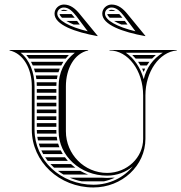

<svg xmlns="http://www.w3.org/2000/svg" viewBox="-20 -820 798 845"><path d="M242.2 -758C243 -753.3 246.5 -747.8 252.6 -742H308.8C308.4 -742.4 308.1 -742.9 307.8 -743.3C303.5 -748.7 299.2 -753.7 295.1 -758ZM271.7 -728C280.6 -722.6 291.4 -717.2 304.2 -712H331.2C327.2 -717.3 323.2 -722.7 319.2 -728ZM247.7 -772H278.1C272.5 -775.2 266.9 -777 261 -777C255.7 -777 251.1 -775 247.7 -772ZM452.2 -758C453 -753.3 456.5 -747.8 462.6 -742H518.8C518.4 -742.4 518.1 -742.9 517.8 -743.3C513.5 -748.7 509.2 -753.7 505.1 -758ZM481.7 -728C490.6 -722.6 501.4 -717.2 514.2 -712H541.2L529.2 -728ZM457.7 -772H488.1C482.5 -775.2 476.9 -777 471 -777C465.7 -777 461.1 -775 457.7 -772ZM576 -682.3C495.2 -701.8 442 -730.9 442 -760C442 -775 455.3 -787 471 -787C493 -787 509.7 -769.4 525.7 -749.4ZM409 -661 410 -662 332 -757C312 -782 290 -800 261 -800C239 -800 220 -782 220 -760C220 -711 310 -679 409 -661ZM619 -661 620 -662 542 -757C522 -782 500 -800 471 -800C449 -800 430 -782 430 -760C430 -711 520 -679 619 -661ZM366 -682.3C285.2 -701.8 232 -730.9 232 -760C232 -775 245.3 -787 261 -787C283 -787 299.7 -769.4 315.7 -749.4ZM649.3 -562C654.5 -567.6 660 -572.9 665.9 -578H562.1C567.4 -572.9 572.4 -567.6 577.1 -562ZM637.5 -548H587.8C591.4 -542.8 594.8 -537.5 598 -532H626.5C629.9 -537.5 633.6 -542.9 637.5 -548ZM618.8 -518H605.5L612.2 -503.2ZM437.8 -22C454.5 -25.6 470.3 -31 485 -38H471.1C464.7 -37.3 458.2 -37 451.3 -37C443.8 -37 436.5 -37.3 429.2 -38H287C303.5 -31 320.9 -25.6 339.1 -22ZM218 -82H311.7C305 -87 298.5 -92.3 292.4 -98H201.8C206.9 -92.4 212.3 -87.1 218 -82ZM235 -68C242.7 -62.2 250.7 -56.9 259.1 -52H367.4C355.5 -56.4 344.1 -61.8 333.2 -68ZM147.1 -202H232.2C231.1 -207.3 230.2 -212.6 229.5 -218H144.2C145 -212.6 145.9 -207.3 147.1 -202ZM150.7 -188C152.3 -182.6 154 -177.3 156 -172H241.3C239.3 -177.2 237.4 -182.6 235.8 -188ZM161.9 -158C164.3 -152.6 167 -147.2 170 -142H256.3C253.1 -147.2 250.2 -152.5 247.5 -158ZM178.4 -128C182 -122.5 185.9 -117.2 189.9 -112H278.6C274 -117.1 269.7 -122.5 265.7 -128ZM142 -248C142 -242.6 142.2 -237.3 142.7 -232H228.3C228.1 -235.3 228 -238.6 228 -242V-248ZM142 -428V-412H228V-428ZM142 -398V-382H228V-398ZM142 -368V-352H228V-368ZM142 -338V-322H228V-338ZM142 -308V-292H228V-308ZM142 -278V-262H228V-278ZM107.9 -562H269.1C273.4 -567.5 278.1 -572.9 283.1 -578H95.6C100 -572.9 104.1 -567.6 107.9 -562ZM116.4 -548C119.3 -542.8 121.8 -537.5 124.2 -532H249.7C252.5 -537.5 255.6 -542.8 259 -548ZM129.6 -518C131.4 -512.8 133 -507.4 134.4 -502H237.3C239 -507.4 240.9 -512.8 243.1 -518ZM137.5 -488C138.5 -482.7 139.4 -477.4 140.1 -472H230.4C231.2 -477.4 232.2 -482.8 233.4 -488ZM141.4 -458C141.8 -452.7 142 -447.4 142 -442H228C228.1 -447.4 228.3 -452.7 228.7 -458ZM620 -209V-400C620 -504.8 681 -591 758 -598V-600H462V-598C543.7 -598 610 -509.3 610 -400V-209C610 -126.2 538.9 -59 451.3 -59C351.2 -59 270 -141 270 -242V-440C270 -517.1 306.3 -584.5 368 -598V-600H22V-598C83.7 -584.5 120 -517.1 120 -440V-249C120 -108.5 241 5 391 5C517 5 620 -90.6 620 -209ZM564.5 -87.8C525 -38.8 461.9 -7 391 -7C247 -7 132 -115.8 132 -249V-440C132 -500.8 110.1 -557 70.6 -588H309.4C262.4 -551.2 238 -499.9 238 -440V-242C238 -134.4 333.6 -47 451.3 -47C494.5 -47 534.3 -62.5 564.5 -87.8ZM696.5 -588C652.6 -560.4 624.6 -521.7 612.5 -471.3C598.5 -522 569.5 -564.4 533.5 -588Z"/></svg>

Font: SortefaxS02
Style: Medium
Weight: 500
Designer: gluk
Foundry: gluk
Version: Version 0.261